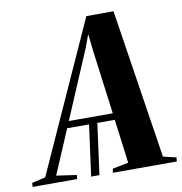

<svg xmlns="http://www.w3.org/2000/svg" viewBox="-163 -823 854 901"><g transform="rotate(-10 264.5 -373.0)"><path d="M199 0 232 -244H271.5L238.5 0ZM-80 0 -78.5 -19 -14 -34 307.5 -745.5 437 -746 547 -34 609 -19 607 0H302.5L305.5 -19L381.5 -34L354.5 -243H127.5L38 -33L134.5 -19L132 0ZM141 -275H350.5L311 -576L301.5 -661L279.5 -601Z"/></g></svg>

Font: Merriweather 144pt
Style: Bold Italic
Weight: 700
Italic angle: -7.8°
Version: Version 2.101